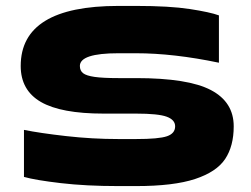

<svg xmlns="http://www.w3.org/2000/svg" viewBox="-20 -619 850 649"><path d="M440 -355Q616 -355 693 -314.5Q770 -274 770 -192Q770 -125 741 -81.5Q712 -38 639.5 -14Q567 10 440 10H380Q271 10 185.5 0Q100 -10 61 -21V-180Q115 -169 203.5 -159Q292 -149 380 -149H440Q517 -149 544.5 -158.5Q572 -168 572 -192Q572 -214 543.5 -224.5Q515 -235 440 -235H330Q186 -235 118 -274.5Q50 -314 50 -396Q50 -599 380 -599H440Q553 -599 621.5 -588.5Q690 -578 720 -567V-407Q567 -439 440 -439H380Q250 -439 250 -396Q250 -380 261 -371.5Q272 -363 300 -359Q328 -355 380 -355Z"/></svg>

Font: Dashboard
Style: Regular
Weight: 400
Designer: jaiki
Version: Version 1.000